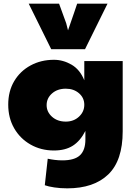

<svg xmlns="http://www.w3.org/2000/svg" viewBox="-20 -835 741 1050"><path d="M348 195Q310 195 277 190Q244 185 225 178L241 33Q259 37 280 39.5Q301 42 321 42Q388 42 417.5 14Q447 -14 447 -72V-119Q419 -64 378 -38Q337 -12 275 -12Q204 -12 147 -44.5Q90 -77 57.5 -133.5Q25 -190 25 -263Q25 -336 57.5 -391Q90 -446 147 -477Q204 -508 275 -508Q325 -508 371 -481.5Q417 -455 441 -396V-501H651V-117Q651 43 572 119Q493 195 348 195ZM340 -170Q383 -170 412 -197Q441 -224 441 -262Q441 -300 412 -325Q383 -350 340 -350Q294 -350 264.5 -324Q235 -298 235 -260Q235 -223 264.5 -196.5Q294 -170 340 -170ZM260 -566 137 -815H303L342 -708L352 -669Q358 -687 367.5 -714Q377 -741 386.5 -769Q396 -797 402 -815H568L445 -566Z"/></svg>

Font: Paytone One
Style: Regular
Weight: 400
Designer: Vernon Adams
Foundry: Vernon Adams
Version: Version 1.002; ttfautohint (v1.8.4.7-5d5b);gftools[0.9.23]